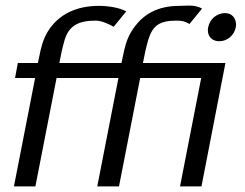

<svg xmlns="http://www.w3.org/2000/svg" viewBox="-20 -669 880 689"><path d="M30 0H107L183 -389H405L329 0H407L483 -389H702L626 0H703L789 -443H493C498 -471 504 -498 512 -526C528 -578 553 -595 614 -595C635 -595 644 -592 660 -583L705 -638C690 -647 674 -649 657 -649C647 -649 636 -648 625 -648C546 -648 490 -619 451 -555C434 -527 427 -497 421 -467L416 -443H193C198 -471 204 -498 212 -526C228 -578 263 -595 324 -595C345 -595 372 -582 388 -573L433 -628C409 -642 366 -648 335 -648C256 -648 190 -619 151 -555C134 -527 127 -497 121 -467L116 -443H44L34 -389H106ZM726 -560C726 -537 742 -521 767 -521C796 -521 821 -543 826 -571C827 -575 827 -578 827 -581C827 -604 812 -622 788 -622C758 -622 733 -601 727 -571C726 -567 726 -564 726 -560Z"/></svg>

Font: KpSans
Style: Italic
Weight: 400
Italic angle: -11°
Version: Version 0.66